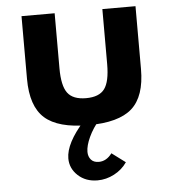

<svg xmlns="http://www.w3.org/2000/svg" viewBox="-55 -562 793 886"><g transform="rotate(-5 342.0 -119.0)"><path d="M341.5 16Q482 16 543.8 -39.2Q605.5 -94.5 605.5 -221V-512H452V-257Q452 -176 427.2 -142.5Q402.5 -109 341.5 -109Q281 -109 256 -142.5Q231 -176 231 -257V-512H77.5V-221Q77.5 -94.5 139.5 -39.2Q201.5 16 341.5 16ZM361.5 273.5Q401.5 273.5 438.5 254.2Q475.5 235 498.5 201.5L435.5 154.5Q410 189 374.5 189Q350.5 189 338.2 174.5Q326 160 326 138.5Q326 110 344.2 70.5Q362.5 31 394 -5.5H322Q235.5 91 235.5 161Q235.5 207.5 271.2 240.5Q307 273.5 361.5 273.5Z"/></g></svg>

Font: Spartan
Style: Bold
Weight: 700
Designer: Matt Bailey, Mirko Velimirovic
Foundry: Matt Bailey
Version: Version 1.003; ttfautohint (v1.8.3)